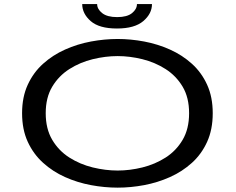

<svg xmlns="http://www.w3.org/2000/svg" viewBox="-20 -894 1140 926"><path d="M547.5 11Q484 11 418.5 -1.2Q353 -13.5 293.8 -40Q234.5 -66.5 187.8 -108.8Q141 -151 113.8 -210.2Q86.5 -269.5 86.5 -348Q86.5 -426 113.8 -485.2Q141 -544.5 187.8 -586.5Q234.5 -628.5 293.8 -655Q353 -681.5 418.5 -693.8Q484 -706 547.5 -706Q610.5 -706 675.5 -693.8Q740.5 -681.5 799.8 -655Q859 -628.5 905.5 -586.5Q952 -544.5 979 -485.2Q1006 -426 1006 -348Q1006 -269.5 979 -210Q952 -150.5 905.5 -108.5Q859 -66.5 799.8 -40Q740.5 -13.5 675.5 -1.2Q610.5 11 547.5 11ZM547.5 -71.5Q606 -71.5 666.8 -86.5Q727.5 -101.5 778.5 -134Q829.5 -166.5 860.8 -219.5Q892 -272.5 892 -348Q892 -423.5 860.8 -476Q829.5 -528.5 778.5 -561Q727.5 -593.5 666.8 -608.5Q606 -623.5 547.5 -623.5Q488.5 -623.5 427.2 -608.5Q366 -593.5 314.8 -561Q263.5 -528.5 232 -476Q200.5 -423.5 200.5 -348Q200.5 -272.5 232 -219.5Q263.5 -166.5 314.8 -134Q366 -101.5 427.2 -86.5Q488.5 -71.5 547.5 -71.5ZM544 -756.5Q458.5 -756.5 417.5 -792.2Q376.5 -828 376.5 -874.5H448.5Q448.5 -850 472.8 -830.8Q497 -811.5 545 -811.5Q593 -811.5 616.8 -830.8Q640.5 -850 640.5 -874.5H713Q713 -828 671 -792.2Q629 -756.5 544 -756.5Z"/></svg>

Font: Trispace Expanded
Style: Regular
Weight: 400
Width: 7
Designer: Tyler Finck
Foundry: Etcetera Type Company
Version: Version 1.210; ttfautohint (v1.8.3)